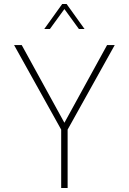

<svg xmlns="http://www.w3.org/2000/svg" viewBox="-20 -934 640 954"><path d="M284 0V-290L50 -710H88L300 -324L512 -710H550L316 -290V0ZM200 -790 289 -914H311L400 -790H372L300 -889L228 -790Z"/></svg>

Font: Geist Mono Thin
Style: Regular
Weight: 100
Monospace: yes
Designer: Basement.studio, Andrés Briganti, Mateo Zaragoza
Foundry: Basement.studio, Vercel, Andrés Briganti, Guido Ferreyra, Mateo Zaragoza
Version: Version 1.500; ttfautohint (v1.8.4.7-5d5b)